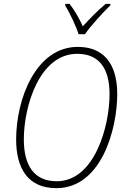

<svg xmlns="http://www.w3.org/2000/svg" viewBox="-20 -969 661 999"><path d="M389 -791H422C452 -835 515 -903 554 -941L555 -949H530C489 -915 445 -870 411 -832C393 -872 367 -917 342 -949H320L319 -941C342 -904 376 -832 389 -791ZM273 10C510 10 590 -302 590 -479C590 -646 512 -725 385 -725C167 -725 64 -455 64 -243C64 -92 126 10 273 10ZM275 -26C158 -26 104 -107 104 -244C104 -414 184 -689 382 -689C495 -689 550 -614 550 -479C550 -312 472 -26 275 -26Z"/></svg>

Font: Noto Sans SemiCondensed ExtraLight
Style: Italic
Weight: 200
Width: 4
Italic angle: -12°
Designer: Monotype Design Team
Foundry: Monotype Imaging Inc.
Version: Version 2.013